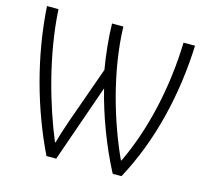

<svg xmlns="http://www.w3.org/2000/svg" viewBox="-104 -830 1013 952"><g transform="rotate(15 402.5 -354.5)"><path d="M213 5H263L402 -393C433 -266 488 -118 553 5H598C714 -208 773 -461 783 -714H724C717 -477 664 -250 578 -70H575C498 -237 422 -480 415 -714H357C358 -646 367 -556 380 -482L280 -201C263 -153 248 -106 239 -72H236C166 -240 95 -482 82 -714H23C39 -460 110 -207 213 5Z"/></g></svg>

Font: Noto Sans SemiCondensed Light
Style: Regular
Weight: 300
Width: 4
Designer: Monotype Design Team
Foundry: Monotype Imaging Inc.
Version: Version 2.013